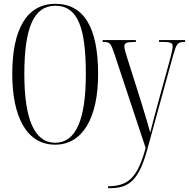

<svg xmlns="http://www.w3.org/2000/svg" viewBox="-20 -745 986 1002"><path d="M268 10C410 10 492 -128 492 -358C492 -603 417 -725 269 -725C119 -725 44 -592 44 -359C44 -137 118 10 268 10ZM268 0C159 0 107 -125 107 -358C107 -598 155 -715 269 -715C387 -715 428 -598 428 -358C428 -121 376 0 268 0ZM544 227V237H554C656 237 706 193 750 30L881 -447C900 -515 905 -526 941 -526H946V-536H810V-526H833C876 -526 881 -518 881 -502C881 -488 875 -466 868 -438L805 -209C789 -151 773 -90 764 -53C755 -87 743 -127 712 -228L646 -436C636 -467 629 -491 629 -503C629 -520 638 -526 684 -526H689V-536H516V-526H519C555 -526 558 -519 576 -467L740 27C699 179 651 227 544 227Z"/></svg>

Font: Noto Serif Display ExtraCondensed Light
Style: Regular
Weight: 300
Width: 2
Designer: Monotype Design Team
Foundry: Monotype Imaging Inc.
Version: Version 2.009